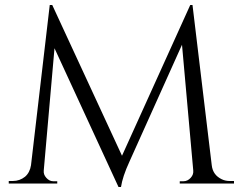

<svg xmlns="http://www.w3.org/2000/svg" viewBox="-20 -734 971 768"><path d="M900 -10C888 -10 877 -12 867 -17C867 -17 867 -17 867 -17C844 -28 830 -46 827 -73C827 -73 750 -714 750 -714C750 -714 741 -714 741 -714C741 -714 468 -111 468 -111C468 -111 189 -714 189 -714C189 -714 179 -714 179 -714C179 -714 104 -73 104 -73C104 -73 104 -73 104 -73C101 -54 93 -38 80 -27C66 -16 50 -10 31 -10C31 -10 15 -10 15 -10C15 -10 15 0 15 0C15 0 209 0 209 0C209 0 209 -9 209 -9C209 -9 193 -9 193 -9C193 -9 193 -9 193 -9C182 -9 173 -14 165 -23C157 -32 154 -41 155 -52C155 -52 198 -541 198 -541C198 -541 454 14 454 14C454 14 464 14 464 14C464 14 464 14 464 14C468 -13 479 -47 498 -88C498 -88 708 -555 708 -555C708 -555 753 -52 753 -52C753 -52 753 -52 753 -52C754 -41 751 -32 743 -23C735 -14 725 -9 714 -9C714 -9 699 -9 699 -9C699 -9 699 0 699 0C699 0 916 0 916 0C916 0 916 -10 916 -10C916 -10 900 -10 900 -10C900 -10 900 -10 900 -10Z"/></svg>

Font: Cinzel Utterance
Style: Regular
Weight: 500
Designer: Natanael Gama
Foundry: ""
Version: ""